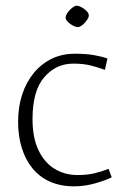

<svg xmlns="http://www.w3.org/2000/svg" viewBox="-20 -649 444 679"><path d="M242 10Q194 10 157 -6.5Q120 -23 95 -53.5Q70 -84 57 -126Q44 -168 44 -218Q44 -271 58.5 -315Q73 -359 100 -391.5Q127 -424 163.5 -441.5Q200 -459 245 -459Q285 -459 313 -454Q341 -449 360 -442L351 -402Q329 -410 302.5 -417Q276 -424 239 -424Q178 -424 136.5 -376Q95 -328 95 -228Q95 -162 116 -118Q137 -74 173 -52Q209 -30 254 -30Q289 -30 315.5 -36.5Q342 -43 364 -52L375 -22Q356 -12 318 -1Q280 10 242 10ZM212 -587Q212 -593 216.5 -600.5Q221 -608 227.5 -614.5Q234 -621 240.5 -625Q247 -629 251 -629Q256 -629 263 -626Q270 -623 277 -618Q284 -613 289 -607Q294 -601 294 -594Q294 -588 289.5 -581Q285 -574 279 -567.5Q273 -561 266.5 -557Q260 -553 255 -553Q251 -553 243.5 -556Q236 -559 229 -564Q222 -569 217 -575Q212 -581 212 -587Z"/></svg>

Font: Ancizar Sans Thin
Style: Regular
Weight: 100
Designer: Cesar Puertas, Viviana Monsalve, Julian Moncada, Julian Prieto, Jose Castro, Mariel Hernandez, Felipe Aragon, Sara Alarc
Version: Version 8.100